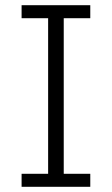

<svg xmlns="http://www.w3.org/2000/svg" viewBox="-20 -718 430 738"><path d="M327 0V-50H225V-648H327V-698H63V-648H165V-50H63V0Z"/></svg>

Font: IBM Plex Arabic Light
Style: Regular
Weight: 300
Designer: Mike Abbink, Paul van der Laan, Pieter van Rosmalen, Wael Morcos, Khajak Apelian
Foundry: Bold Monday
Version: Version 1.0